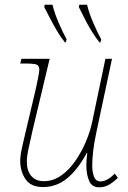

<svg xmlns="http://www.w3.org/2000/svg" viewBox="-20 -786 544 816"><path d="M401 10Q370 10 358.5 -18Q347 -46 347 -83Q347 -91 347.5 -102Q348 -113 351 -136H349Q309 -63 264 -27Q219 9 163 9Q111 9 88.5 -24.5Q66 -58 66 -102Q66 -127 74.5 -163Q83 -199 90 -230L131 -403Q136 -427 141.5 -453Q147 -479 147 -490Q147 -507 135.5 -511.5Q124 -516 88 -516H66L71 -536H191L118 -230Q111 -198 102.5 -160Q94 -122 94 -100Q94 -60 113 -38Q132 -16 166 -16Q206 -16 240 -40Q274 -64 300.5 -102.5Q327 -141 345.5 -185Q364 -229 372 -269L428 -536H456L389 -221Q379 -173 375.5 -140Q372 -107 372 -83Q372 -53 380 -34Q388 -15 407 -15Q422 -15 437.5 -24Q453 -33 468 -48L481 -30Q467 -16 447 -3Q427 10 401 10ZM403 -606Q387 -625 369.5 -653.5Q352 -682 338 -710.5Q324 -739 315 -756L317 -766H350Q358 -732 376 -690Q394 -648 410 -619L407 -606ZM256 -606Q240 -625 223 -653.5Q206 -682 191.5 -710.5Q177 -739 168 -756L170 -766H203Q211 -732 229 -690Q247 -648 263 -619L260 -606Z"/></svg>

Font: Noto Serif Thin
Style: Italic
Weight: 100
Italic angle: -12°
Designer: Monotype Design Team
Foundry: Monotype Imaging Inc.
Version: Version 2.014; ttfautohint (v1.8.4.7-5d5b)